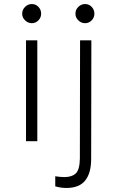

<svg xmlns="http://www.w3.org/2000/svg" viewBox="-20 -700 572 952"><path d="M138 -585Q119 -585 104.5 -599Q90 -613 90 -632Q90 -652 104.5 -666Q119 -680 138 -680Q157 -680 170.5 -666Q184 -652 184 -632Q184 -613 170.5 -599Q157 -585 138 -585ZM109 0V-500H165V0ZM309 232Q297 232 282 230Q267 228 254 224V174Q266 176 278 177Q290 178 300 178Q336 178 355.5 160Q375 142 376 87L377 -500H433L432 88Q432 158 402.5 195Q373 232 309 232ZM402 -585Q383 -585 368.5 -599Q354 -613 354 -632Q354 -652 368.5 -666Q383 -680 402 -680Q421 -680 434.5 -666Q448 -652 448 -632Q448 -613 434.5 -599Q421 -585 402 -585Z"/></svg>

Font: Inclusive Sans Light
Style: Regular
Weight: 300
Designer: Olivia King
Foundry: Olivia King
Version: Version 2.004